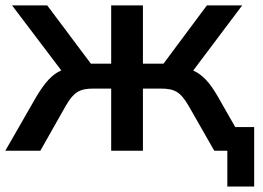

<svg xmlns="http://www.w3.org/2000/svg" viewBox="-30 -559 974 712"><path d="M119.6 0 214.4 -167.5C243.7 -217.8 265.6 -230.5 316.9 -230.5H382.3V0H500V-230.5H565.9C618.2 -230.5 639.2 -217.8 668.9 -167.5L764.6 0H813V132.8H912.6V-87.9H842.3L777.3 -201.7C747.6 -253.4 720.7 -282.2 686.5 -297.4L868.2 -539.1H737.3L576.2 -322.8H500V-539.1H382.3V-322.8H307.1L145 -539.1H14.6L197.3 -297.9C163.1 -283.2 137.2 -253.9 105.5 -201.7L-10.3 0Z"/></svg>

Font: Winston Medium
Style: Regular
Weight: 500
Designer: Vernon Adams, Kim Jin-seong, David Berlow, Cristiano Sobral
Foundry: The Winston Project Authors
Version: Version 3.004